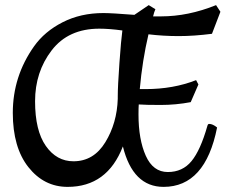

<svg xmlns="http://www.w3.org/2000/svg" viewBox="-20 -697 916 750"><path d="M619 33Q499 33 460 -125Q399 33 244 33Q152 33 91 -44Q30 -121 30 -256Q30 -399 113 -516Q154 -574 224.5 -610Q295 -646 384 -646Q416 -646 505 -639L561 -677L587 -661Q582 -650 578 -633H609Q715 -633 824 -677L841 -651L808 -565Q738 -556 678 -556Q618 -556 560 -563Q536 -461 526 -349H549Q657 -349 746 -384L755 -367L725 -298Q667 -287 607.5 -287Q548 -287 522 -289Q521 -276 521 -250Q521 -152 549.5 -88.5Q578 -25 635.5 -25Q693 -25 728 -67.5Q763 -110 790 -205Q792 -213 797 -213Q811 -213 828 -199Q782 33 619 33ZM440 -320Q440 -360 446.5 -451Q453 -542 458 -578Q407 -585 368 -585Q247 -585 182 -500.5Q117 -416 117 -301.5Q117 -187 159 -127Q201 -67 267 -67Q346 -67 391.5 -141.5Q437 -216 440 -311Z"/></svg>

Font: Julee
Style: Regular
Weight: 400
Version: Version 1.001